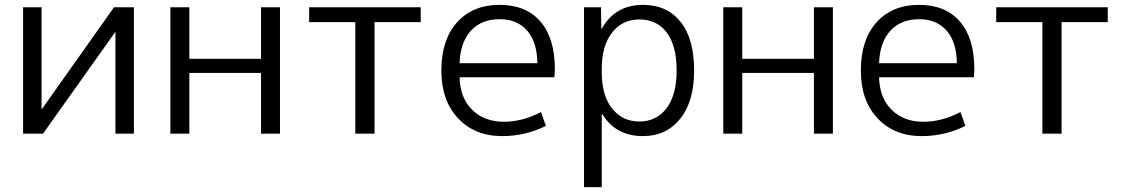

<svg xmlns="http://www.w3.org/2000/svg" viewBox="-20 -550 4623 790"><path d="M151 -102H153L449 -520H531V0H455V-418H454L157 0H75V-520H151Z M759 -250V0H681V-520H759V-308H1054V-520H1132V0H1054V-250Z M1711 -459H1521V0H1442V-459H1252V-520H1711Z M1871 -290H2191Q2190 -377 2149 -424Q2108 -471 2036 -471Q1961 -471 1917.5 -423.5Q1874 -376 1871 -290ZM1871 -232Q1873 -147 1923 -98Q1973 -49 2053 -49Q2130 -49 2206 -89L2226 -32Q2142 10 2046 10Q1934 10 1865 -63Q1796 -136 1796 -260Q1796 -386 1860.5 -458Q1925 -530 2036 -530Q2144 -530 2203.5 -461.5Q2263 -393 2263 -265Q2263 -252 2261 -232Z M2626 10Q2513 10 2458 -81H2456V220H2383V-520H2453L2454 -432H2456Q2511 -530 2626 -530Q2724 -530 2780 -460.5Q2836 -391 2836 -260Q2836 -132 2778.5 -61Q2721 10 2626 10ZM2764 -260Q2764 -362 2723.5 -416Q2683 -470 2610 -470Q2541 -470 2498.5 -416Q2456 -362 2456 -267V-253Q2456 -156 2499 -103Q2542 -50 2610 -50Q2681 -50 2722.5 -104.5Q2764 -159 2764 -260Z M3034 -250V0H2956V-520H3034V-308H3329V-520H3407V0H3329V-250Z M3597 -290H3917Q3916 -377 3875 -424Q3834 -471 3762 -471Q3687 -471 3643.5 -423.5Q3600 -376 3597 -290ZM3597 -232Q3599 -147 3649 -98Q3699 -49 3779 -49Q3856 -49 3932 -89L3952 -32Q3868 10 3772 10Q3660 10 3591 -63Q3522 -136 3522 -260Q3522 -386 3586.5 -458Q3651 -530 3762 -530Q3870 -530 3929.5 -461.5Q3989 -393 3989 -265Q3989 -252 3987 -232Z M4538 -459H4348V0H4269V-459H4079V-520H4538Z"/></svg>

Font: Mplus 1p
Style: Regular
Weight: 400
Version: Version 1.061